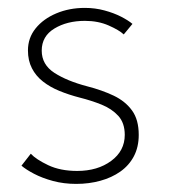

<svg xmlns="http://www.w3.org/2000/svg" viewBox="-20 -442 419 474"><path d="M189.5 -422.5Q215 -422.5 238 -416.2Q261 -410 279 -400.8Q297 -391.5 307 -383L285.5 -357Q274.5 -367.5 248.5 -379Q222.5 -390.5 189.5 -390.5Q145.5 -390.5 114.2 -371.5Q83 -352.5 83 -317Q83 -282.5 114.2 -262.2Q145.5 -242 195 -229Q232 -219.5 260.8 -205.8Q289.5 -192 306 -169.2Q322.5 -146.5 322.5 -109Q322.5 -79 310.5 -56.2Q298.5 -33.5 277.2 -18.5Q256 -3.5 228 4.2Q200 12 168 12Q137.5 12 110.8 4.8Q84 -2.5 64 -13Q44 -23.5 33 -33L56 -62.5Q69 -48.5 99 -34.2Q129 -20 170.5 -20Q221 -20 254.5 -44.8Q288 -69.5 288 -109Q288 -138.5 272 -156Q256 -173.5 230.5 -183.8Q205 -194 177 -201Q150 -208 126.8 -217.5Q103.5 -227 86 -240.8Q68.5 -254.5 58.8 -273.5Q49 -292.5 49 -317.5Q49 -348.5 68 -372Q87 -395.5 119 -409Q151 -422.5 189.5 -422.5Z"/></svg>

Font: League Spartan Thin
Style: Regular
Weight: 100
Foundry: The League of Moveable Type
Version: Version 2.002